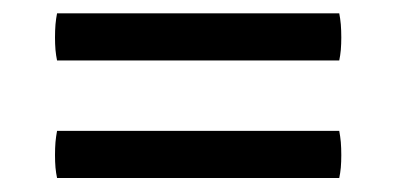

<svg xmlns="http://www.w3.org/2000/svg" viewBox="-20 -452 580 281"><path d="M63.5 -191.5Q62 -198.5 61.2 -206.8Q60.5 -215 60.5 -225Q60.5 -235.5 61.2 -244Q62 -252.5 63.5 -260.5H476.5Q478 -252.5 478.8 -244Q479.5 -235.5 479.5 -225Q479.5 -215 478.8 -206.8Q478 -198.5 476.5 -191.5ZM63.5 -363.5Q62 -370.5 61.2 -379Q60.5 -387.5 60.5 -397Q60.5 -407.5 61.2 -416.2Q62 -425 63.5 -432.5H476.5Q478 -425 478.8 -416.2Q479.5 -407.5 479.5 -397Q479.5 -387.5 478.8 -379Q478 -370.5 476.5 -363.5Z"/></svg>

Font: Signika
Style: Regular
Weight: 300
Designer: Anna Giedry
Foundry: Anna Giedry
Version: Version 2.000